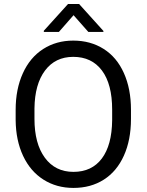

<svg xmlns="http://www.w3.org/2000/svg" viewBox="-20 -922 728 952"><path d="M629.4 -332.5V-377.4C629.4 -446.8 617.7 -507.6 594.2 -559.8C570.8 -612.1 537.4 -651.9 493.9 -679.4C450.4 -706.9 400.2 -720.7 343.3 -720.7C287.3 -720.7 237.5 -706.8 194.1 -679C150.6 -651.1 117 -611 93.3 -558.6C69.5 -506.2 57.6 -445.8 57.6 -377.4V-326.2C58.3 -259.1 70.6 -200.1 94.5 -149.2C118.4 -98.2 152 -59 195.3 -31.5C238.6 -4 288.2 9.8 344.2 9.8C401.5 9.8 451.7 -3.9 494.6 -31.2C537.6 -58.6 570.8 -98.2 594.2 -150.1C617.7 -202.1 629.4 -262.9 629.4 -332.5ZM536.1 -378.4V-325.7C535.2 -243.3 518.1 -180.1 484.9 -136C451.7 -91.9 404.8 -69.8 344.2 -69.8C284 -69.8 236.7 -93.2 202.4 -139.9C168.1 -186.6 150.9 -250.8 150.9 -332.5V-384.8C151.9 -464.8 169.4 -527.4 203.4 -572.5C237.4 -617.6 284 -640.1 343.3 -640.1C404.1 -640.1 451.5 -617.6 485.4 -572.5C519.2 -527.4 536.1 -462.7 536.1 -378.4ZM492.7 -768.6 372.1 -902.3H317.4L197.3 -769.5V-763.7H272L344.7 -846.7L418 -763.7H492.7Z"/></svg>

Font: Roboto1
Style: rg
Weight: 400
Designer: Google
Version: Version 2.137; 2017